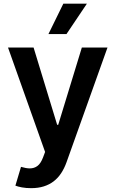

<svg xmlns="http://www.w3.org/2000/svg" viewBox="-20 -799 616 1024"><path d="M146 204.5Q119.3 204.5 97.3 200.5Q75.3 196.4 62.1 191.1L92 90.9Q105.1 94.8 116.8 96.9Q128.6 99.1 138.8 99.1Q162.3 99.1 179.7 86.1Q197.1 73.2 209.5 40.8L220.5 11.4L22.7 -545.5H159.1L284.8 -133.5H290.5L416.5 -545.5H553.3L334.9 66.1Q323.2 98.7 306.3 124.5Q289.4 150.2 266.3 168Q243.3 185.7 213.4 195.1Q183.6 204.5 146 204.5ZM317.8 -779.5H443.5L334.5 -617.2H238.3Z"/></svg>

Font: Interop SemBd
Style: Regular
Weight: 600
Designer: Rasmus Andersson, Google, Jang Haemin
Foundry: jhaemin
Version: Version 1.008